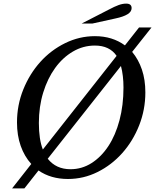

<svg xmlns="http://www.w3.org/2000/svg" viewBox="-20 -980 860 1062"><path d="M505 -780Q554 -780 595.5 -767Q637 -754 671 -729L749 -828H818L711 -693Q746 -651 765 -595Q784 -539 784 -469Q784 -373 749.5 -286Q715 -199 656 -133Q597 -67 519.5 -28.5Q442 10 356 10Q261 10 193 -37L115 62H47L153 -73Q115 -115 94.5 -173Q74 -231 74 -303Q74 -399 109 -485.5Q144 -572 203 -637.5Q262 -703 340.5 -741.5Q419 -780 505 -780ZM505 -728Q440 -728 383.5 -695Q327 -662 285 -604Q243 -546 219 -468Q195 -390 195 -300Q195 -209 217 -153L625 -671Q586 -728 505 -728ZM663 -496Q663 -562 649 -615L244 -102Q290 -44 370 -44Q433 -44 486.5 -78Q540 -112 579.5 -172Q619 -232 641 -315Q663 -398 663 -496ZM432 -850 582 -927Q614 -944 636 -952Q658 -960 678 -960Q708 -960 708 -935Q708 -915 685 -901Q662 -887 619 -878L492 -850Z"/></svg>

Font: SVN-Libre Baskerville
Style: Italic
Weight: 400
Italic angle: -14°
Designer: Pablo Impallari, Rodrigo Fuenzalida
Foundry: Pablo Impallari, Rodrigo Fuenzalida
Version: Version 1.000; ttfautohint (v1.8.4)